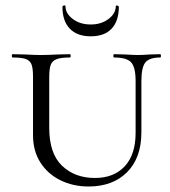

<svg xmlns="http://www.w3.org/2000/svg" viewBox="-20 -665 618 698"><path d="M395 -456Q392 -456 392 -462Q392 -468 395 -468L435 -467Q465 -465 483 -465Q497 -465 525 -467L563 -468Q565 -468 565 -462Q565 -456 563 -456Q523 -456 508.5 -438Q494 -420 494 -370V-184Q494 -91 442 -39Q390 13 302 13Q246 13 200 -9.5Q154 -32 127 -74Q100 -116 100 -174V-387Q100 -417 94.5 -431Q89 -445 73.5 -450.5Q58 -456 26 -456Q23 -456 23 -462Q23 -468 26 -468L71 -467Q107 -465 128 -465Q153 -465 191 -467L234 -468Q237 -468 237 -462Q237 -456 234 -456Q202 -456 186 -450Q170 -444 164.5 -429.5Q159 -415 159 -385V-200Q159 -107 205.5 -62.5Q252 -18 325 -18Q394 -18 433.5 -60.5Q473 -103 473 -182V-370Q473 -420 457 -438Q441 -456 395 -456ZM218 -643Q218 -616 244.5 -596Q271 -576 310 -576Q348 -576 374.5 -596Q401 -616 401 -643Q401 -645 404 -645Q407 -645 409.5 -643.5Q412 -642 412 -640Q412 -589 386 -561Q360 -533 310 -533Q260 -533 233.5 -561Q207 -589 207 -640Q207 -644 212.5 -645Q218 -646 218 -643Z"/></svg>

Font: Cormorant SC
Style: Regular
Weight: 400
Designer: Christian Thalmann (Catharsis Fonts)
Foundry: Catharsis Fonts
Version: Version 4.000